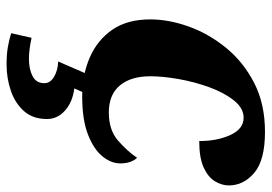

<svg xmlns="http://www.w3.org/2000/svg" viewBox="-141 -445 826 584"><g transform="rotate(90 272.0 -153.0)"><path d="M273 10Q208 10 155 -13Q102 -36 70.5 -81.5Q39 -127 39 -197Q39 -253 60.5 -313.5Q82 -374 125 -427Q168 -480 232 -513Q296 -546 381 -546Q467 -546 505.5 -513.5Q544 -481 544 -436Q544 -415 531.5 -394Q519 -373 489.5 -359.5Q460 -346 409 -346Q409 -401 390.5 -441Q372 -481 338 -481Q309 -481 285.5 -451.5Q262 -422 245.5 -377Q229 -332 220.5 -283.5Q212 -235 212 -197Q212 -138 240 -104.5Q268 -71 322 -71Q375 -71 407 -98.5Q439 -126 460 -157Q467 -150 472 -137Q477 -124 477 -106Q477 -78 455.5 -51.5Q434 -25 389 -7.5Q344 10 273 10ZM176 240Q145 240 122.5 236Q100 232 81 226L95 164Q132 172 159 172Q190 172 211.5 161Q233 150 233 125Q233 107 213.5 95.5Q194 84 167 83L207 -9H268L249 34Q290 39 316 62Q342 85 342 117Q342 160 318 187Q294 214 256 227Q218 240 176 240Z"/></g></svg>

Font: Noto Serif ExtraBold
Style: Italic
Weight: 800
Italic angle: -12°
Designer: Monotype Design Team
Foundry: Monotype Imaging Inc.
Version: Version 2.013